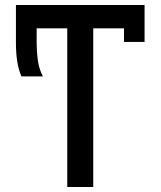

<svg xmlns="http://www.w3.org/2000/svg" viewBox="-20 -745 640 765"><path d="M474 -632H351.5V0H248V-632H126V-587Q126 -537.5 131 -503.2Q136 -469 151 -440.5H65.5Q43.5 -490 43.5 -573V-725H556V-578H474Z"/></svg>

Font: JuliaMono Medium
Style: Regular
Weight: 500
Monospace: yes
Designer: cormullion
Foundry: corm
Version: Version 0.054; ttfautohint (v1.8.4)